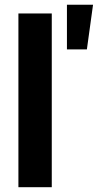

<svg xmlns="http://www.w3.org/2000/svg" viewBox="-20 -784 410 804"><path d="M196.8 -727.5V0H57.1V-727.5ZM260.3 -577.1V-764.2H369.6L343.8 -577.1Z"/></svg>

Font: Inter Cardless Tabular Bold
Style: Bold
Weight: 700
Designer: Rasmus Andersson
Foundry: rsms
Version: Version 4.000;git-4fc901f